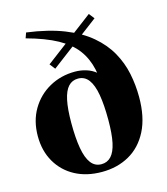

<svg xmlns="http://www.w3.org/2000/svg" viewBox="-113 -834 813 934"><g transform="rotate(-15 294.0 -366.5)"><path d="M285.5 13Q208.5 13 150.8 -18Q93 -49 60.5 -105.2Q28 -161.5 28 -235.5Q28 -312 62.2 -370Q96.5 -428 154.5 -460.2Q212.5 -492.5 283.5 -492.5Q312.5 -492.5 339.5 -484.2Q366.5 -476 388.8 -457.8Q411 -439.5 425.2 -410.2Q439.5 -381 442.5 -339L396.5 -345.5Q396 -420.5 383.2 -477.5Q370.5 -534.5 338.2 -577.5Q306 -620.5 246.8 -653Q187.5 -685.5 94 -711L103.5 -738Q212.5 -723.5 290.2 -692.8Q368 -662 419.2 -618.5Q470.5 -575 500 -522.2Q529.5 -469.5 541.5 -411.2Q553.5 -353 553.5 -292.5Q553.5 -191.5 518.8 -123.2Q484 -55 423.5 -21Q363 13 285.5 13ZM292.5 -24Q322 -24 341.5 -44.8Q361 -65.5 370.5 -109.5Q380 -153.5 380 -224Q380 -299.5 371 -351.2Q362 -403 342 -429.5Q322 -456 289 -456Q259.5 -456 240.2 -435.2Q221 -414.5 211.5 -370.2Q202 -326 202 -255.5Q202 -180 211 -128.2Q220 -76.5 240 -50.2Q260 -24 292.5 -24ZM195 -531 173.5 -558.5 421.5 -746 443 -718.5Z"/></g></svg>

Font: Newsreader 60pt
Style: Bold
Weight: 700
Designer: Hugues Gentile
Foundry: Production Type
Version: Version 1.003